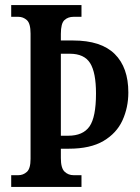

<svg xmlns="http://www.w3.org/2000/svg" viewBox="-20 -734 550 754"><path d="M24 0V-46H52Q71 -46 85.5 -59Q100 -72 100 -110V-602Q100 -642 85.5 -655Q71 -668 52 -668H24V-714H300V-668H269Q247 -668 233 -655Q219 -642 219 -601V-575H267Q377 -575 430.5 -522Q484 -469 484 -371Q484 -312 461 -261.5Q438 -211 386.5 -180.5Q335 -150 250 -150H219V-113Q219 -74 233.5 -60Q248 -46 269 -46H300V0ZM248 -201Q306 -201 331.5 -237.5Q357 -274 357 -367Q357 -449 334 -486Q311 -523 254 -523H219V-201Z"/></svg>

Font: Noto Serif Tamil ExtraCondensed SemiBold
Style: Regular
Weight: 600
Width: 2
Designer: Indian Type Foundry, Tom Grace, and the Monotype Design Team
Foundry: Monotype Imaging Inc.
Version: Version 2.004; ttfautohint (v1.8.4.7-5d5b)